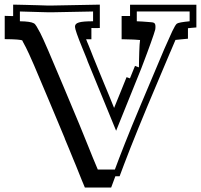

<svg xmlns="http://www.w3.org/2000/svg" viewBox="-62 -733 873 834"><path d="M306.6 81.5Q300.8 67.9 294.2 51.8Q287.6 35.6 281 19Q274.4 2.4 268.1 -13.2Q261.7 -28.8 256.3 -41.5Q247.1 -64.9 237.8 -86.9Q228.5 -108.9 219.2 -131.3H219.7Q202.6 -172.9 185.1 -214.1Q167.5 -255.4 150.4 -296.9Q110.8 -392.1 85.7 -450Q60.5 -507.8 50.8 -526.4Q43 -541 38.6 -549.3Q34.2 -557.6 35.2 -557.1Q26.4 -562.5 -41.5 -563V-664.1Q-33.7 -663.6 -24.4 -663.6Q-15.1 -663.6 -4.9 -663.1V-712.9Q6.3 -712.9 21.2 -712.4Q36.1 -711.9 51 -711.7Q65.9 -711.4 79.1 -710.9Q92.3 -710.4 100.1 -710.4Q126.5 -709.5 142.1 -709Q157.7 -708.5 166 -709L371.6 -712.9V-611.3Q359.9 -610.8 351.3 -611.1Q342.8 -611.3 335 -611.3V-562.5H312Q314.5 -556.2 317.1 -549.6Q319.8 -543 323.2 -535.2Q330.1 -518.1 334 -508.3Q337.9 -498.5 339.8 -493.4Q341.8 -488.3 342.5 -486.6Q343.3 -484.9 343.8 -483.4Q344.2 -482.4 344.7 -481Q345.2 -479.5 346.2 -477.1V-477.5Q360.4 -442.9 370.8 -417Q381.3 -391.1 391.1 -367.7Q400.9 -344.2 410.9 -320.1Q420.9 -295.9 433.6 -264.2Q447.8 -298.3 461.4 -332.5Q475.1 -366.7 487.8 -397.9L502.4 -392.6Q513.7 -420.4 524.4 -446.8L541.5 -440.4Q541.5 -457.5 542 -475.3Q542.5 -493.2 543 -509.5Q543.5 -525.9 544.4 -539.1Q545.4 -552.2 546.4 -559.1Q537.1 -560.1 528.8 -560.5H529.3Q524.4 -561 515.4 -561.3Q506.3 -561.5 496.8 -561.8Q487.3 -562 478.8 -562.3Q470.2 -562.5 466.3 -562.5V-663.6H502.9V-712.4H791V-613.8Q779.8 -612.8 770.8 -612.1Q761.7 -611.3 754.4 -610.4V-564.9Q735.4 -563 721.9 -561.8Q708.5 -560.5 700.2 -559.6Q695.3 -548.8 690.2 -536.1Q685.1 -523.4 678.2 -507.8V-508.3Q653.3 -448.7 627.9 -389.2Q602.5 -329.6 577.6 -270Q556.6 -219.7 538.1 -174.1Q519.5 -128.4 504.2 -89.6Q488.8 -50.8 477.1 -19.5Q465.3 11.7 457.5 32.7H439Q433.6 46.9 429.2 59.3Q424.8 71.8 420.9 81.5ZM437 3.4Q452.6 -39.1 480.2 -109.1Q507.8 -179.2 550.8 -281.2L651.4 -519.5Q673.3 -569.8 686.5 -597.7Q699.7 -625.5 706.5 -630.4Q714.8 -636.2 761.7 -640.6V-683.1H656.2H532.2V-640.6Q543.5 -640.6 556.9 -639.4Q570.3 -638.2 585.9 -637.2Q593.8 -636.7 599.1 -636Q604.5 -635.3 607.7 -633.1Q610.8 -630.9 612.1 -627Q613.3 -623 613.3 -616.2Q613.3 -613.3 613 -610.4Q612.8 -607.4 612.3 -604.5Q610.8 -598.1 605.5 -582.5Q600.1 -566.9 593.3 -547.4Q586.4 -527.8 578.6 -507.1Q570.8 -486.3 564.5 -469.5Q558.1 -452.6 554.2 -442.4Q550.3 -432.1 550.8 -433.6L442.4 -165L318.8 -466.3Q317.4 -470.2 317.1 -471.2Q316.9 -472.2 315.2 -476.6Q313.5 -481 309.3 -491.2Q305.2 -501.5 295.9 -523.9Q263.7 -602.5 263.7 -616.7Q263.7 -624 267.8 -628.4Q272 -632.8 281 -635.5Q290 -638.2 305.2 -639.4Q320.3 -640.6 342.3 -640.6V-683.1L167 -679.7Q154.3 -679.2 118.9 -680.4Q83.5 -681.6 24.4 -683.1V-640.6Q70.3 -640.1 85 -631.8Q90.3 -629.4 96.9 -618.4Q103.5 -607.4 113.3 -588.9Q123 -570.3 147.9 -512.7Q172.9 -455.1 213.9 -356.9L283.2 -191.4Q302.7 -144.5 321.8 -96.4Q340.8 -48.3 362.8 3.4Z"/></svg>

Font: XB Kayhan Sayeh
Style: Regular
Weight: 700
Designer: Behnam
Foundry: Irmug
Version: Version 7.300 2009